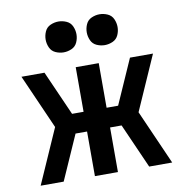

<svg xmlns="http://www.w3.org/2000/svg" viewBox="-84 -840 887 920"><g transform="rotate(-10 360.0 -380.0)"><path d="M40 0H152L248 -217H304V0H416V-217H472L568 0H680L563 -265L680 -530H568L472 -313H416V-530H304V-313H248L152 -530H40L157 -265ZM460 -610Q480 -610 499 -618.5Q518 -627 526.5 -646Q535 -665 535 -685Q535 -705 526.5 -724Q518 -743 499 -751.5Q480 -760 460 -760Q440 -760 421 -751.5Q402 -743 393.5 -724Q385 -705 385 -685Q385 -665 393.5 -646Q402 -627 421 -618.5Q440 -610 460 -610ZM260 -610Q280 -610 299 -618.5Q318 -627 326.5 -646Q335 -665 335 -685Q335 -705 326.5 -724Q318 -743 299 -751.5Q280 -760 260 -760Q240 -760 221 -751.5Q202 -743 193.5 -724Q185 -705 185 -685Q185 -665 193.5 -646Q202 -627 221 -618.5Q240 -610 260 -610Z"/></g></svg>

Font: Iosevka Sparkle Semibold
Style: Regular
Weight: 600
Designer: Belleve Invis
Foundry: Belleve Invis
Version: Version 4.5.0; ttfautohint (v1.8.3)